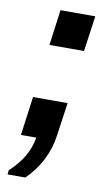

<svg xmlns="http://www.w3.org/2000/svg" viewBox="-79 -552 428 755"><g transform="rotate(10 134.5 -175.0)"><path d="M7 161 9 144Q46 110 66.5 74Q87 38 93 -1H32L53 -156H191L172 -23Q165 29 141 76Q117 123 78 161ZM81 -369 100 -511H239L219 -369Z"/></g></svg>

Font: Chivo Medium SemiBold
Style: Italic
Weight: 600
Italic angle: -8.05°
Version: Version 2.002